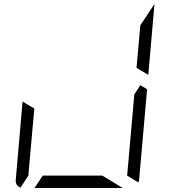

<svg xmlns="http://www.w3.org/2000/svg" viewBox="-20 -942 856 962"><path d="M493 -62 595 0H364H153L194 -62H370ZM683 -515 717 -495 677 -41Q677 -36 673 -28L617 -62L635 -265L653 -469ZM83 -2Q56 -13 59 -41L93 -433L152 -398L140 -265L122 -62ZM683 -815 754 -922 723 -567 664 -602 676 -735Z"/></svg>

Font: DSEG7 Modern Mini
Style: Light Italic
Weight: 300
Italic angle: -5°
Designer: Keshikan(Twitter:@keshinomi_88pro)
Version: Version 0.46